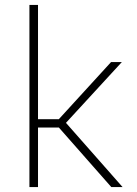

<svg xmlns="http://www.w3.org/2000/svg" viewBox="-20 -763 560 783"><path d="M100 0V-743H135V-277H220L433 -510H477L249 -262L480 0H434L220 -243H135V0Z"/></svg>

Font: Saira Thin Thin
Style: Regular
Weight: 250
Version: Version 1.101